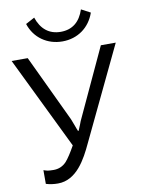

<svg xmlns="http://www.w3.org/2000/svg" viewBox="-102 -1021 833 1104"><g transform="rotate(-10 314.5 -469.5)"><path d="M76 -78V2C99 9 122 12 146 12C255 12 314 -100 354 -186L613 -728H526L345 -338C338 -324 333 -312 329 -300C325 -289 320 -277 315 -266H311C306 -277 302 -289 298 -300C294 -312 289 -325 283 -339L99 -728H5L267 -189C245 -150 226 -120 209 -101C188 -79 163 -69 134 -69C119 -69 108 -70 100 -71C92 -73 84 -75 76 -78ZM313 -844C245 -844 199 -882 176 -951L124 -923C151 -839 225 -788 313 -788C402 -788 473 -839 502 -923L449 -951C426 -881 381 -844 313 -844Z"/></g></svg>

Font: Cheyenne Sans
Style: Regular
Weight: 400
Designer: The Public Sans project authors (U.S. Web Design System), Libre Franklin designed by Pablo Impallari and Rodrigo Fuenzal
Foundry: The Cheyenne Sans Project Authors
Version: Version 2.007